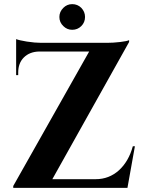

<svg xmlns="http://www.w3.org/2000/svg" viewBox="-20 -908 701 928"><path d="M286 -782Q267 -800 267 -826Q267 -851 286 -870Q304 -888 329 -888Q355 -888 373 -870Q391 -851 391 -826Q391 -800 373 -782Q355 -764 329 -764Q304 -764 286 -782ZM632 -201 596 0H44V-9L411 -659H169Q123 -658 95 -630Q68 -603 68 -557V-545H58V-719Q73 -713 110 -707Q149 -701 179 -701H498Q527 -701 561 -705Q595 -709 604 -714V-705L233 -42H443Q507 -42 555 -85Q602 -128 622 -201Z"/></svg>

Font: Cinzel Bold(RUS BY LYAJKA)
Style: Regular
Weight: 700
Designer: Natanael Gama
Version: Version 1.001;PS 001.001;hotconv 1.0.56;makeotf.lib2.0.21325